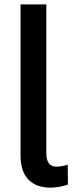

<svg xmlns="http://www.w3.org/2000/svg" viewBox="-20 -845 343 879"><path d="M74 -134V-825H192V-146Q192 -112 204 -97Q216 -82 239 -82Q249 -82 263.5 -84.5Q278 -87 290 -91L291 0Q270 7 250 10.5Q230 14 211 14Q146 14 110 -23Q74 -60 74 -134Z"/></svg>

Font: Yaldevi SemiBold
Style: Regular
Weight: 600
Designer: Sol Matas, Rajitha Manaperi, Kosala Senevirathne
Foundry: Mooniak
Version: Version 1.100